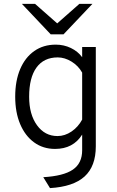

<svg xmlns="http://www.w3.org/2000/svg" viewBox="-20 -752 600 985"><path d="M236.5 213 202 157Q306 151 353.8 118.2Q401.5 85.5 401.5 19V-61.5Q355.5 12 262.5 12Q201 12 155 -21.5Q109 -55 83.5 -115.2Q58 -175.5 58 -256Q58 -337.5 83.5 -397.5Q109 -457.5 155.8 -490.2Q202.5 -523 266 -523Q307.5 -523 343.5 -505.8Q379.5 -488.5 401.5 -458.5V-511H471.5V-1.5Q471.5 101 413.8 153.5Q356 206 236.5 213ZM275 -54Q312.5 -54 346.8 -77.2Q381 -100.5 401.5 -138.5V-379.5Q382 -414.5 347 -436Q312 -457.5 276 -457.5Q205 -457.5 167.2 -405.5Q129.5 -353.5 129.5 -256Q129.5 -165 169.8 -109.5Q210 -54 275 -54ZM240 -576 92.5 -732H160L273.5 -632L387 -732H454L306 -576Z"/></svg>

Font: Overpass Light
Style: Regular
Weight: 300
Designer: Delve Withrington, Dave Bailey, Thomas Jockin
Foundry: Delve Fonts LLC
Version: Version 4.000; ttfautohint (v1.8.3)